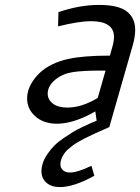

<svg xmlns="http://www.w3.org/2000/svg" viewBox="-20 -493 568 778"><path d="M348.1 -407.2Q300.8 -407.2 215.3 -386.2L216.8 -443.8Q303.2 -473.1 380.4 -473.1Q459.5 -473.1 493.7 -446.8Q527.8 -420.4 527.8 -372.1Q527.8 -343.3 517.1 -306.6L422.9 22Q414.6 25.9 395.5 34.2Q376.5 42.5 367.9 46.4Q359.4 50.3 343 58.1Q326.7 65.9 318.4 70.3Q310.1 74.7 296.6 82.3Q283.2 89.8 276.1 95.5Q269 101.1 259.5 108.9Q250 116.7 244.6 123.5Q239.3 130.4 234.4 138.9Q229.5 147.5 227.1 156.2Q224.6 165 224.6 171.4Q224.6 187.5 235.1 196.8Q245.6 206.1 264.2 206.1Q293.5 206.1 350.6 178.7L362.3 219.2Q279.3 265.1 222.7 265.1Q188 265.1 168 247.3Q147.9 229.5 147.9 199.7Q147.9 186.5 152.3 171.9Q158.2 151.4 171.9 131.6Q185.5 111.8 200 97.2Q214.4 82.5 238 66.4Q261.7 50.3 275.9 41.7Q290 33.2 315.4 21Q340.8 8.8 346.9 6.3Q353 3.9 371.6 -3.9L366.2 -41.5Q279.3 8.3 210.9 8.3Q157.2 8.3 123.5 -21.2Q89.8 -50.8 89.8 -94.7Q89.8 -109.4 94.2 -125Q99.6 -143.1 110.8 -161.1Q122.1 -179.2 141.1 -197.8Q160.2 -216.3 190.4 -231.4Q220.7 -246.6 258.3 -254.4Q317.9 -267.6 425.3 -267.6L434.1 -298.8Q441.9 -325.2 441.9 -343.3Q441.9 -407.2 348.1 -407.2ZM252.4 -57.1Q311.5 -57.1 376 -96.2L407.7 -207H388.7Q315.9 -207 275.6 -200.9Q235.4 -194.8 206.1 -171.9Q173.3 -145.5 173.3 -113.8Q173.3 -89.4 194.3 -73.2Q215.3 -57.1 252.4 -57.1Z"/></svg>

Font: Cantarell
Style: Italic
Weight: 400
Italic angle: -16°
Designer: Dave Crossland
Version: Version 1.004